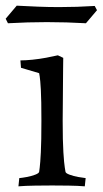

<svg xmlns="http://www.w3.org/2000/svg" viewBox="-43 -654 362 677"><path d="M161 -459 180 -450Q180 -437 179.5 -410Q179 -383 179 -350.5Q179 -318 178.5 -285.5Q178 -253 178 -229Q178 -156 180.5 -117Q183 -78 185.5 -63Q188 -48 188 -48Q189 -43 202.5 -38Q216 -33 232.5 -30Q249 -27 259 -26L256 3Q232 1 199.5 0.5Q167 0 141 0Q116 0 81 0.5Q46 1 22 3L25 -26Q36 -27 52 -30Q68 -33 81 -38Q94 -43 95 -48Q95 -48 97 -63Q99 -78 101 -117Q103 -156 103 -229Q103 -302 101 -337.5Q99 -373 97 -384.5Q95 -396 95 -396L31 -415L29 -441Q47 -441 71.5 -443.5Q96 -446 120 -450.5Q144 -455 161 -459ZM299 -618 260 -572Q226 -574 191.5 -575Q157 -576 122 -576Q88 -576 54 -575Q20 -574 -15 -572L-23 -588L16 -634Q54 -632 91 -630.5Q128 -629 165 -629Q197 -629 228.5 -630Q260 -631 291 -633Z"/></svg>

Font: Average
Style: Regular
Weight: 400
Designer: Eduardo Tunni
Foundry: Eduardo Rodriguez Tunni
Version: Version 1.003; ttfautohint (v1.8.4.7-5d5b)